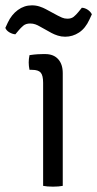

<svg xmlns="http://www.w3.org/2000/svg" viewBox="-65 -696 364 719"><path d="M170 0Q163 1.5 153.5 2.2Q144 3 133.5 3Q122.5 3 113 2.2Q103.5 1.5 96.5 0V-386Q96.5 -413.5 87.5 -424Q78.5 -434.5 55 -434.5H45.5Q42.5 -449 42.5 -462Q42.5 -469 43.2 -475.2Q44 -481.5 45.5 -489.5Q62.5 -492 75.2 -492.8Q88 -493.5 96 -493.5H104.5Q135.5 -493.5 152.8 -474.5Q170 -455.5 170 -422ZM83 -597.5Q76.5 -601.5 67.5 -604.8Q58.5 -608 48 -608Q32 -608 22.2 -599.8Q12.5 -591.5 5.5 -583L-7.5 -567.5Q-19 -568.5 -30 -575Q-41 -581.5 -45 -591.5L-36 -611Q-22 -641 1.8 -658.5Q25.5 -676 54.5 -676Q70 -676 83.5 -671.5Q97 -667 106 -662L151.5 -637.5Q158 -634 167.2 -630Q176.5 -626 187.5 -626Q202 -626 211 -633.2Q220 -640.5 228.5 -651L241.5 -667Q253 -666.5 263.5 -659.5Q274 -652.5 279 -642.5L270 -623Q255 -590 231 -574.2Q207 -558.5 179 -558.5Q164.5 -558.5 151.2 -562.8Q138 -567 128 -572.5Z"/></svg>

Font: Signika Light Light
Style: Regular
Weight: 300
Version: Version 2.001